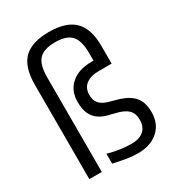

<svg xmlns="http://www.w3.org/2000/svg" viewBox="-194 -927 963 1054"><g transform="rotate(-30 287.0 -400.0)"><path d="M67 -599Q67 -710 118 -760.5Q169 -811 278 -811Q387 -811 438.5 -760Q490 -709 490 -599V-488H410Q357 -488 327.5 -465.5Q298 -443 298 -401Q298 -376 306 -360Q314 -344 328.5 -333.5Q343 -323 361.5 -317Q380 -311 401 -306Q433 -298 460 -286.5Q487 -275 506.5 -257Q526 -239 536.5 -213Q547 -187 547 -148Q547 -75 499 -32Q451 11 370 11Q338 11 303.5 5.5Q269 0 218 -11V-74Q256 -63 294 -57.5Q332 -52 366 -52Q416 -52 443 -76Q470 -100 470 -144Q470 -186 446.5 -208Q423 -230 376 -241Q350 -247 323 -254.5Q296 -262 273.5 -278Q251 -294 237 -322.5Q223 -351 223 -399Q223 -470 270.5 -511Q318 -552 399 -552H412V-599Q412 -679 381.5 -712Q351 -745 279 -745Q207 -745 176.5 -712Q146 -679 146 -599V0H67Z"/></g></svg>

Font: Encode Sans Condensed
Style: Regular
Weight: 400
Designer: Pablo Impallari, Andres Torresi
Foundry: Pablo Impallari, Andres Torresi
Version: Version 1.000; ttfautohint (v1.00) -l 8 -r 50 -G 200 -x 14 -